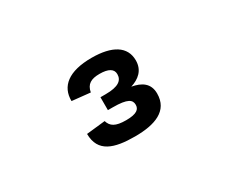

<svg xmlns="http://www.w3.org/2000/svg" viewBox="-57 -995 735 612"><g transform="rotate(-30 310.0 -689.0)"><path d="M305.5 -832C221 -832 180.5 -799 181.5 -744.5L248.5 -737.5C253.5 -765.5 271 -775 302 -775C334.5 -775 351 -765 351 -746C351 -723 334 -709 286.5 -709H267.5V-661.5H285C341 -661.5 353 -650 353 -632C353 -616 342 -604.5 302 -604.5C262.5 -604.5 247.5 -615 241 -636.5L172 -629C172.5 -561.5 224.5 -545.5 301 -545.5C374.5 -545.5 430 -565.5 430 -629C430 -667.5 403.5 -683 369.5 -689C399.5 -698.5 424 -717.5 424 -754.5C424 -806 380.5 -832 305.5 -832Z"/></g></svg>

Font: Monaspace Neon
Style: Bold
Weight: 700
Designer: Riley Cran & the Lettermatic Team
Foundry: Lettermatic
Version: Version 1.200 (Monaspace Neon)